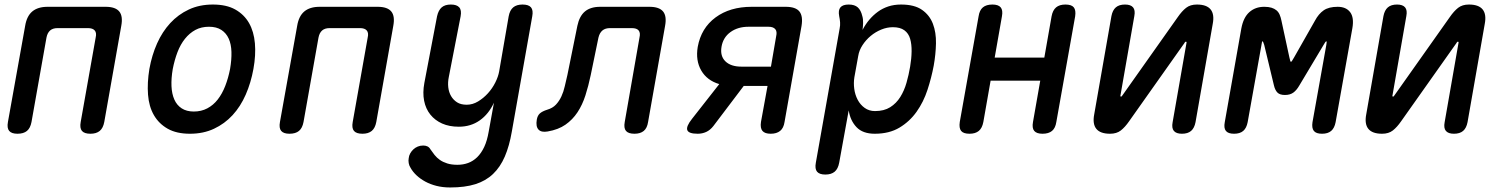

<svg xmlns="http://www.w3.org/2000/svg" viewBox="-20 -580 6640 847"><path d="M57 10Q31 10 20.5 -2.5Q10 -15 15 -42L91 -466Q98 -509 122.5 -529.5Q147 -550 190 -550H446Q489 -550 506 -529.5Q523 -509 515 -466L440 -42Q435 -15 420 -2.5Q405 10 379 10Q352 10 341.5 -2.5Q331 -15 336 -42L402 -414Q407 -435 398 -445.5Q389 -456 368 -456H234Q213 -456 201 -445.5Q189 -435 185 -414L119 -42Q114 -15 99 -2.5Q84 10 57 10Z M818 10Q759 10 720 -12Q681 -34 659 -72Q637 -110 633 -162.5Q629 -215 639 -276Q650 -337 673 -388.5Q696 -440 731 -478Q766 -516 813 -538Q860 -560 919 -560Q979 -560 1018 -538Q1057 -516 1078.5 -478.5Q1100 -441 1104.5 -389Q1109 -337 1098 -276Q1087 -215 1064 -162.5Q1041 -110 1006 -72Q971 -34 924 -12Q877 10 818 10ZM835 -88Q868 -88 894.5 -102Q921 -116 940.5 -141Q960 -166 973.5 -200.5Q987 -235 995 -276Q1002 -317 1001 -351Q1000 -385 989 -409.5Q978 -434 956.5 -448Q935 -462 902 -462Q868 -462 842 -448Q816 -434 796 -409Q776 -384 763 -350Q750 -316 742 -275Q735 -234 736.5 -200Q738 -166 749 -141Q760 -116 781.5 -102Q803 -88 835 -88Z M1257 10Q1231 10 1220.5 -2.5Q1210 -15 1215 -42L1291 -466Q1298 -509 1322.5 -529.5Q1347 -550 1390 -550H1646Q1689 -550 1706 -529.5Q1723 -509 1715 -466L1640 -42Q1635 -15 1620 -2.5Q1605 10 1579 10Q1552 10 1541.5 -2.5Q1531 -15 1536 -42L1602 -414Q1607 -435 1598 -445.5Q1589 -456 1568 -456H1434Q1413 -456 1401 -445.5Q1389 -435 1385 -414L1319 -42Q1314 -15 1299 -2.5Q1284 10 1257 10Z M2136 0 2159 -127Q2136 -77 2096.5 -49Q2057 -21 2004 -21Q1962 -21 1930.5 -35Q1899 -49 1878.5 -74.5Q1858 -100 1851 -135.5Q1844 -171 1852 -214L1908 -508Q1914 -535 1928.5 -547.5Q1943 -560 1969 -560Q1995 -560 2006 -547.5Q2017 -535 2012 -508L1960 -241Q1955 -217 1957.5 -195Q1960 -173 1970 -156Q1980 -139 1996.5 -128.5Q2013 -118 2039 -118Q2065 -118 2089 -132.5Q2113 -147 2132.5 -168.5Q2152 -190 2165 -216Q2178 -242 2182 -265L2224 -508Q2229 -535 2244 -547.5Q2259 -560 2285 -560Q2312 -560 2322.5 -547.5Q2333 -535 2328 -508L2238 0Q2227 64 2207 110.5Q2187 157 2155 187.5Q2123 218 2077 232.5Q2031 247 1966 247Q1933 247 1905.5 240Q1878 233 1856 221Q1834 209 1817.5 193.5Q1801 178 1791 160Q1785 151 1783 139.5Q1781 128 1783 118Q1784 107 1789.5 97Q1795 87 1803.5 79Q1812 71 1823 66.5Q1834 62 1847 62Q1858 62 1866 66Q1874 70 1879 79Q1887 91 1897 103.5Q1907 116 1920.5 125.5Q1934 135 1953 141Q1972 147 1998 147Q2023 147 2045 139Q2067 131 2085 113.5Q2103 96 2116 68.5Q2129 41 2136 0Z M2527 -466Q2536 -509 2560.5 -529.5Q2585 -550 2628 -550H2845Q2888 -550 2905 -529.5Q2922 -509 2914 -466L2839 -42Q2835 -15 2820 -2.5Q2805 10 2779 10Q2752 10 2741.5 -2.5Q2731 -15 2736 -42L2801 -414Q2806 -435 2797.5 -445.5Q2789 -456 2767 -456H2671Q2650 -456 2637.5 -445.5Q2625 -435 2620 -414L2586 -249Q2576 -201 2562.5 -159Q2549 -117 2527.5 -84.5Q2506 -52 2474.5 -30Q2443 -8 2396 0Q2368 5 2355.5 -8.5Q2343 -22 2348 -52Q2351 -70 2361.5 -79.5Q2372 -89 2394 -96Q2418 -103 2432.5 -118.5Q2447 -134 2456.5 -154.5Q2466 -175 2471.5 -199.5Q2477 -224 2483 -249Z M3058 10Q3018 10 3012 -6Q3006 -22 3033 -56L3153 -209Q3099 -225 3073.5 -269Q3048 -313 3058 -373Q3073 -456 3136.5 -503Q3200 -550 3296 -550H3446Q3490 -550 3506.5 -529.5Q3523 -509 3516 -466L3441 -42Q3437 -15 3421.5 -2.5Q3406 10 3380 10Q3354 10 3343.5 -2.5Q3333 -15 3337 -42L3366 -201H3261L3127 -24Q3113 -6 3095.5 2Q3078 10 3058 10ZM3404 -420Q3409 -441 3400 -451.5Q3391 -462 3370 -462H3282Q3235 -462 3202.5 -438.5Q3170 -415 3163 -374Q3156 -333 3180 -309.5Q3204 -286 3251 -286H3381Z M3785 -448Q3798 -473 3815 -493Q3832 -513 3852.5 -528Q3873 -543 3898.5 -551.5Q3924 -560 3955 -560Q4014 -560 4047.5 -536.5Q4081 -513 4095.5 -475Q4110 -437 4109 -388.5Q4108 -340 4099 -290Q4089 -237 4071.5 -183.5Q4054 -130 4023.5 -87Q3993 -44 3948 -17Q3903 10 3839 10Q3786 10 3758.5 -19Q3731 -48 3724 -93L3682 138Q3677 165 3662 177.5Q3647 190 3621 190Q3595 190 3584.5 177.5Q3574 165 3579 138L3684 -454Q3687 -468 3686 -481.5Q3685 -495 3682 -509Q3677 -535 3687.5 -547.5Q3698 -560 3724 -560Q3750 -560 3764 -547.5Q3778 -535 3784 -509Q3788 -496 3787.5 -478.5Q3787 -461 3785 -448ZM3919 -460Q3893 -460 3867.5 -449.5Q3842 -439 3821 -421.5Q3800 -404 3785 -381Q3770 -358 3766 -333L3749 -239Q3745 -214 3748.5 -188Q3752 -162 3763.5 -140Q3775 -118 3794.5 -104Q3814 -90 3840 -90Q3880 -90 3907 -107Q3934 -124 3951.5 -152Q3969 -180 3979 -215Q3989 -250 3995 -286Q4001 -321 4001.5 -353Q4002 -385 3995 -409Q3988 -433 3969.5 -446.5Q3951 -460 3919 -460Z M4257 10Q4230 10 4220 -2.5Q4210 -15 4214 -42L4297 -508Q4301 -535 4316 -547.5Q4331 -560 4358 -560Q4384 -560 4394.5 -547.5Q4405 -535 4400 -508L4368 -326H4587L4619 -508Q4624 -535 4639 -547.5Q4654 -560 4680 -560Q4707 -560 4717 -547.5Q4727 -535 4723 -508L4640 -42Q4636 -15 4621 -2.5Q4606 10 4579 10Q4553 10 4542.5 -2.5Q4532 -15 4537 -42L4569 -224H4350L4318 -42Q4313 -15 4298 -2.5Q4283 10 4257 10Z M4807 -75 4883 -509Q4888 -535 4902.5 -547.5Q4917 -560 4943 -560Q4968 -560 4978.5 -547.5Q4989 -535 4984 -509L4923 -160Q4922 -157 4922.5 -155.5Q4923 -154 4926 -154Q4928 -154 4929 -156L4932 -160L5176 -505Q5194 -531 5212.5 -545.5Q5231 -560 5260 -560Q5303 -560 5320.5 -538.5Q5338 -517 5330 -475L5254 -41Q5249 -15 5234.5 -2.5Q5220 10 5194 10Q5169 10 5158.5 -2.5Q5148 -15 5153 -41L5214 -390Q5215 -393 5214.5 -394.5Q5214 -396 5211 -396Q5209 -396 5208 -395L5205 -390L4961 -45Q4943 -19 4924.5 -4.5Q4906 10 4877 10Q4834 10 4816.5 -11.5Q4799 -33 4807 -75Z M5872 -41Q5867 -15 5852.5 -2.5Q5838 10 5812 10Q5786 10 5776 -2.5Q5766 -15 5770 -41L5831 -382Q5834 -397 5831 -398Q5827 -397 5819 -382L5712 -203Q5700 -182 5685.5 -171.5Q5671 -161 5648.5 -161Q5626 -161 5615.5 -171.5Q5605 -182 5600 -203L5557 -382Q5552 -398 5549.5 -398Q5547 -398 5545 -382L5484 -41Q5479 -15 5464.5 -2.5Q5450 10 5424 10Q5398 10 5388 -2.5Q5378 -15 5383 -41L5456 -454Q5465 -503 5491.5 -526.5Q5518 -550 5557 -550Q5576 -550 5589 -546Q5602 -542 5611 -534.5Q5620 -527 5625 -515.5Q5630 -504 5633 -489L5668 -327Q5672 -307 5675 -307Q5678 -307 5689 -327L5781 -489Q5797 -519 5819.5 -534.5Q5842 -550 5881 -550Q5918 -550 5936 -526.5Q5954 -503 5946 -456Z M6007 -75 6083 -509Q6088 -535 6102.5 -547.5Q6117 -560 6143 -560Q6168 -560 6178.5 -547.5Q6189 -535 6184 -509L6123 -160Q6122 -157 6122.5 -155.5Q6123 -154 6126 -154Q6128 -154 6129 -156L6132 -160L6376 -505Q6394 -531 6412.5 -545.5Q6431 -560 6460 -560Q6503 -560 6520.5 -538.5Q6538 -517 6530 -475L6454 -41Q6449 -15 6434.5 -2.5Q6420 10 6394 10Q6369 10 6358.5 -2.5Q6348 -15 6353 -41L6414 -390Q6415 -393 6414.5 -394.5Q6414 -396 6411 -396Q6409 -396 6408 -395L6405 -390L6161 -45Q6143 -19 6124.5 -4.5Q6106 10 6077 10Q6034 10 6016.5 -11.5Q5999 -33 6007 -75Z"/></svg>

Font: Maple Mono Medium
Style: Italic
Weight: 500
Italic angle: -10°
Monospace: yes
Designer: subframe7536
Version: Version 7.000